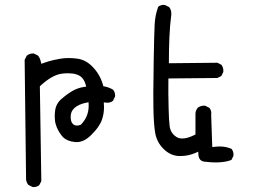

<svg xmlns="http://www.w3.org/2000/svg" viewBox="-20 -634 1040 776"><path d="M115.2 122.1Q129.4 122.1 138.7 114.3L147 98.1L141.1 -285.6L143.6 -287.6Q191.9 -332 231 -336.4Q243.7 -337.9 254.4 -337.9Q293.5 -337.9 310.5 -320.8Q321.3 -310.1 326.2 -292L328.6 -284.2L320.3 -282.7Q296.4 -279.3 275.9 -268.1Q254.9 -256.8 230 -235.4Q206.1 -215.8 202.6 -185.5Q201.2 -173.8 201.2 -164.6Q201.2 -145.5 205.1 -132.3Q211.9 -107.9 230 -85L234.4 -80.1Q251.5 -63 282.2 -60.1Q285.6 -59.6 289.1 -59.6Q319.8 -59.6 348.1 -87.9Q381.3 -120.1 391.6 -148.9Q400.4 -173.3 400.4 -201.2Q400.4 -206.1 399.4 -220.2Q410.6 -218.8 413.1 -218.8Q427.2 -218.8 436.5 -226.6L444.8 -243.2Q445.3 -245.1 445.3 -247.1Q445.3 -261.2 437.5 -271Q421.4 -281.2 401.9 -284.7L397.5 -285.6L396.5 -290Q384.3 -334 352.5 -365.7Q325.7 -392.6 292 -397Q275.4 -399.4 257.3 -399.4Q239.3 -399.4 224.1 -396.7Q209 -394 197.8 -391.6Q175.3 -386.7 154.8 -378.9L147 -376L145 -384.3Q142.1 -398.9 133.8 -409.2L117.2 -417.5Q115.7 -418 113.8 -418Q99.1 -418 87.9 -408.7L79.6 -392.1L85.4 91.3Q86.9 104 94.7 113.3L111.3 121.6Q113.3 122.1 115.2 122.1ZM291.5 -126.5Q280.8 -126.5 274.4 -133.3Q265.6 -141.6 265.6 -162.1Q265.6 -184.1 281.2 -197.8Q298.3 -212.9 329.6 -219.2L337.9 -220.7Q338.4 -209.5 338.4 -206.5Q338.4 -162.1 307.1 -130.4L305.7 -129.4L303.7 -128.9Q297.9 -126.5 291.5 -126.5Z M813 20Q834.5 22.5 849.1 22.5Q863.8 22.5 873 21.5Q898.4 19.5 915.5 12.2L923.3 -3.9Q923.8 -5.9 923.8 -10Q923.8 -14.2 922.1 -20.3Q920.4 -26.4 916 -32.2Q894 -42 867.7 -42Q856.9 -42 837.9 -39.6L833.5 -168.9L834 -175.3Q834 -189 826.2 -198.2L809.6 -206.5Q807.6 -207 805.7 -207Q790.5 -207 779.3 -198.7Q771.5 -189 770 -176.3V-90.3Q750 -80.6 738.3 -77.4Q726.6 -74.2 716.8 -74.2Q702.6 -74.2 692.9 -80.6Q668.9 -96.2 665.5 -125Q662.6 -150.9 661.6 -191.9Q659.7 -253.9 660.6 -316.9L858.4 -318.8L874.5 -326.7L882.3 -342.8Q882.8 -344.7 882.8 -346.7Q882.8 -361.3 875 -372.1L858.9 -380.4L662.6 -378.4V-385.7Q662.6 -434.6 664.6 -482.2Q666.5 -529.8 672.4 -575.2Q672.4 -577.1 672.4 -579.6Q672.4 -594.2 663.6 -605.5L646.5 -613.8Q644.5 -614.3 640.4 -614.3Q636.2 -614.3 630.4 -612.5Q624.5 -610.8 619.6 -606.9Q606.9 -573.7 605 -534.2Q603 -493.2 601.3 -395.5Q599.6 -297.9 599.6 -257.1Q599.6 -216.3 600.1 -195.3Q601.1 -132.3 607.4 -95.7Q614.3 -58.6 641.1 -32Q668 -5.4 702.1 -3.4Q706.1 -3.4 710 -3.4Q741.7 -3.4 771.5 -16.6L781.2 -21L781.7 -10.3Q782.7 4.9 790 12.2Q797.4 19.5 812.5 20Z"/></svg>

Font: Bakudai
Style: ExtraLight
Weight: 200
Version: Version 1.48